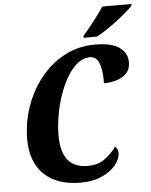

<svg xmlns="http://www.w3.org/2000/svg" viewBox="-61 -981 818 1041"><g transform="rotate(-5 347.5 -460.5)"><path d="M336 10Q208 10 137.5 -57.5Q67 -125 67 -249Q67 -339 96.5 -425Q126 -511 180.5 -579.5Q235 -648 310.5 -688.5Q386 -729 478 -729Q569 -729 611 -698Q653 -667 653 -618Q653 -567 611.5 -541.5Q570 -516 508 -516Q509 -537 507 -562.5Q505 -588 499 -611Q493 -634 480 -648.5Q467 -663 446 -663Q407 -663 375 -636.5Q343 -610 317.5 -566Q292 -522 274 -468Q256 -414 247 -358.5Q238 -303 238 -255Q238 -77 381 -77Q440 -77 477.5 -106Q515 -135 538 -168Q543 -164 548.5 -155Q554 -146 554 -135Q554 -100 527 -67Q500 -34 451.5 -12Q403 10 336 10ZM419 -771 422 -784Q439 -803 460 -829Q481 -855 501 -882Q521 -909 535 -931H695L692 -921Q681 -908 658.5 -888.5Q636 -869 606.5 -846.5Q577 -824 547 -804Q517 -784 492 -771Z"/></g></svg>

Font: Noto Serif Condensed ExtraBold
Style: Italic
Weight: 800
Width: 3
Italic angle: -12°
Designer: Monotype Design Team
Foundry: Monotype Imaging Inc.
Version: Version 2.014; ttfautohint (v1.8.4.7-5d5b)